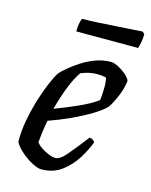

<svg xmlns="http://www.w3.org/2000/svg" viewBox="-102 -721 619 788"><g transform="rotate(15 207.5 -327.0)"><path d="M149 0Q135 0 111.5 -12Q88 -24 65 -43.5Q42 -63 30 -84Q29 -129 38 -177Q47 -225 60.5 -269Q74 -313 88.5 -346.5Q103 -380 114 -397Q123 -408 143 -425Q163 -442 190 -459.5Q217 -477 248.5 -488.5Q280 -500 312 -500Q327 -500 347 -489Q367 -478 382 -464Q397 -450 398 -441Q394 -408 379.5 -374Q365 -340 351 -320Q333 -301 296.5 -279Q260 -257 214.5 -236Q169 -215 123 -199Q117 -166 114 -143Q111 -120 110 -105Q117 -94 132 -84Q147 -74 164 -67Q181 -60 194 -60Q212 -60 236.5 -88Q261 -116 308 -177Q316 -177 322.5 -172.5Q329 -168 331 -163Q319 -130 295.5 -92Q272 -54 236 -27Q200 0 149 0ZM134 -253Q185 -272 233.5 -294Q282 -316 310 -337Q313 -362 313 -382Q314 -396 313 -409Q312 -422 309 -433Q300 -435 290.5 -436Q281 -437 271 -437Q253 -437 235.5 -433Q218 -429 202 -422Q180 -389 163 -344Q146 -299 134 -253ZM142.2 -584Q142.2 -607 145.8 -621.5Q149.4 -636 152.1 -640Q179.1 -640 215.6 -642Q252 -644 289.8 -646.5Q327.6 -649 359.1 -651Q390.6 -653 405.9 -654L414.9 -645Q414.9 -627 411.3 -609Q407.7 -591 405 -584Z"/></g></svg>

Font: Texturina
Style: Italic
Weight: 400
Italic angle: -11°
Designer: Guillermo Torres Carreño
Foundry: Omnibus-Type
Version: Version 1.002; ttfautohint (v1.8.3)